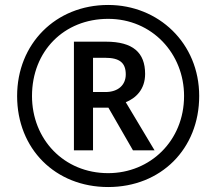

<svg xmlns="http://www.w3.org/2000/svg" viewBox="-20 -744 872 774"><path d="M416 10C629 10 783 -144 783 -357C783 -570 619 -724 416 -724C204 -724 49 -567 49 -357C49 -144 203 10 416 10ZM416 -46C237 -46 109 -183 109 -357C109 -538 238 -668 416 -668C593 -668 722 -528 722 -357C722 -176 585 -46 416 -46ZM278 -138H355V-310H417L516 -138H603L487 -332C527 -348 565 -383 565 -446C565 -532 516 -576 407 -576H278ZM405 -373H355V-511H404C462 -511 487 -491 487 -444C487 -402 457 -373 405 -373Z"/></svg>

Font: Noto Sans Hanifi Rohingya Medium
Style: Regular
Weight: 500
Designer: Monotype Design Team and DaltonMaag
Foundry: Google LLC
Version: Version 2.102